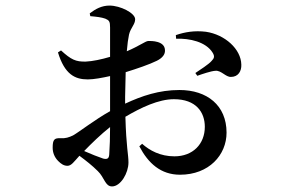

<svg xmlns="http://www.w3.org/2000/svg" viewBox="-20 -598 1040 689"><path d="M612 -459C660 -461 719 -448 743 -409C751 -396 749 -389 739 -379C730 -368 696 -346 681 -336L688 -326C705 -332 737 -343 753 -344C774 -346 790 -321 809 -322C835 -322 847 -343 846 -366C845 -422 787 -474 719 -484C678 -489 643 -483 611 -472ZM242 -112C227 -105 216 -101 197 -102C175 -103 169 -97 169 -68C169 -51 175 -34 189 -20C199 -10 209 -3 222 -3C236 -3 245 -17 265 -39C288 -22 311 -4 331 16C355 39 357 71 382 71C413 71 441 23 441 -15C441 -44 433 -69 430 -179C486 -212 549 -242 604 -242C684 -242 715 -195 715 -143C715 -81 672 -37 606 -37C555 -37 517 -58 490 -82L480 -73C512 -12 557 29 626 29C730 29 793 -42 793 -122C793 -220 723 -275 624 -275C551 -275 489 -254 429 -226V-251L431 -339C470 -351 517 -367 543 -380C563 -390 573 -403 572 -418C571 -452 523 -451 512 -451C501 -450 480 -433 435 -414C437 -439 440 -460 443 -474C449 -499 465 -510 465 -529C465 -551 412 -578 373 -578C345 -578 323 -566 302 -550L304 -540C327 -538 344 -536 358 -531C372 -525 375 -521 375 -499V-394C345 -385 312 -378 288 -377C252 -376 235 -384 199 -417L188 -410C212 -331 249 -313 295 -313C317 -313 348 -319 375 -325V-258V-199C321 -169 265 -125 242 -112ZM375 -142C375 -105 374 -73 372 -44C371 -30 366 -25 350 -29C332 -35 307 -45 282 -56C307 -82 342 -116 375 -142Z"/></svg>

Font: Noto Serif SC SemiBold
Style: Regular
Weight: 600
Designer: Ryoko NISHIZUKA 西塚涼子 (kana & ideographs); Frank Grießhammer (Latin, Greek & Cyrillic); Wenlong ZHANG 张文龙 (bopomofo); San
Foundry: Adobe
Version: Version 2.001;hotconv 1.1.0;makeotfexe 2.6.0